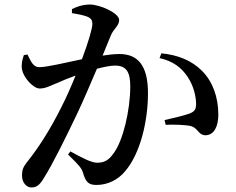

<svg xmlns="http://www.w3.org/2000/svg" viewBox="-20 -797 1040 846"><path d="M683 -541C742 -528 780 -499 807 -458C835 -416 843 -370 844 -343C845 -316 838 -306 816 -297C792 -288 745 -277 705 -268L710 -247C744 -249 801 -247 823 -241C854 -231 854 -201 886 -201C924 -202 942 -241 942 -292C942 -369 917 -438 870 -485C824 -531 763 -555 691 -562ZM297 -739C323 -735 356 -729 372 -720C384 -713 387 -704 387 -691C387 -672 369 -610 341 -536C265 -520 186 -501 153 -501C126 -501 116 -527 101 -557L85 -554C78 -534 73 -512 77 -490C85 -453 127 -407 155 -407C181 -407 198 -418 236 -433C255 -442 283 -453 313 -464C294 -417 273 -369 251 -326C199 -222 149 -145 97 -80C81 -59 77 -47 77 -23C77 9 98 29 118 29C140 29 154 20 173 -12C212 -74 269 -189 319 -294C347 -353 379 -428 407 -494C438 -502 466 -508 487 -508C537 -508 554 -479 554 -417C554 -311 522 -177 481 -122C459 -91 440 -80 408 -80C383 -80 342 -101 290 -130L280 -116C332 -66 339 -55 345 -38C357 3 368 18 405 18C456 18 501 -6 531 -42C598 -120 632 -262 632 -387C632 -514 583 -559 506 -559C485 -559 457 -556 432 -552L468 -640C480 -670 505 -683 505 -709C505 -739 421 -777 377 -777C341 -777 316 -766 297 -757Z"/></svg>

Font: Noto Serif CJK HK SemiBold
Style: Regular
Weight: 600
Designer: Ryoko NISHIZUKA 西塚涼子 (kana & ideographs); Frank Grießhammer (Latin, Greek & Cyrillic); Wenlong ZHANG 张文龙 (bopomofo); San
Foundry: Adobe
Version: Version 2.001;hotconv 1.1.0;makeotfexe 2.6.0